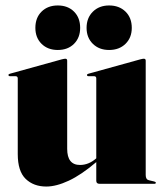

<svg xmlns="http://www.w3.org/2000/svg" viewBox="-20 -673 604 703"><path d="M45 -109V-386Q45 -394 36.5 -394H17Q11 -394 11 -398.5Q11 -401.5 16 -403L205.5 -455.5Q215.5 -458 219 -458Q226 -458 226 -451V-128Q226 -69 273 -69Q304 -69 331 -92L332.5 -93.5V-386Q332.5 -394 324 -394H304.5Q298.5 -394 298.5 -398.5Q298.5 -401.5 303.5 -403L493 -455.5Q502.5 -458 506.5 -458Q513.5 -458 513.5 -451V-32Q513.5 -15.5 525.5 -13L544.5 -8.5Q550.5 -7 550.5 -4Q550.5 0 545.5 0H344.5Q332.5 0 332.5 -11V-79.5Q278 -33 232 -11.5Q186 10 149.5 10Q103 10 74 -18Q45 -46 45 -109ZM191.5 -490Q155 -490 132.2 -512.5Q109.5 -535 109.5 -571Q109.5 -608 132.2 -630.5Q155 -653 191.5 -653Q228.5 -653 251 -630.5Q273.5 -608 273.5 -571Q273.5 -535 251 -512.5Q228.5 -490 191.5 -490ZM379.5 -490Q343 -490 320 -512.5Q297 -535 297 -571Q297 -607.5 320 -630.2Q343 -653 379.5 -653Q416.5 -653 439.5 -630.5Q462.5 -608 462.5 -571Q462.5 -535 439.5 -512.5Q416.5 -490 379.5 -490Z"/></svg>

Font: Fraunces 144pt S000 Black
Style: Regular
Weight: 900
Version: Version 1.000; ttfautohint (v1.8.3)